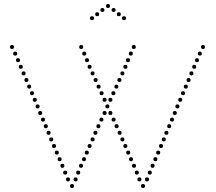

<svg xmlns="http://www.w3.org/2000/svg" viewBox="-20 -938 1082 960"><path d="M520 -898Q510 -898 510 -908Q510 -918 520 -918Q530 -918 530 -908Q530 -898 520 -898ZM548 -878Q538 -878 538 -888Q538 -898 548 -898Q558 -898 558 -888Q558 -878 548 -878ZM574 -857Q564 -857 564 -867Q564 -877 574 -877Q584 -877 584 -867Q584 -857 574 -857ZM600 -837Q590 -837 590 -847Q590 -857 600 -857Q610 -857 610 -847Q610 -837 600 -837ZM492 -878Q482 -878 482 -888Q482 -898 492 -898Q502 -898 502 -888Q502 -878 492 -878ZM466 -857Q456 -857 456 -867Q456 -877 466 -877Q476 -877 476 -867Q476 -857 466 -857ZM440 -837Q430 -837 430 -847Q430 -857 440 -857Q450 -857 450 -847Q450 -837 440 -837ZM340 2Q330 2 330 -8Q330 -18 340 -18Q350 -18 350 -8Q350 2 340 2ZM70 -627Q60 -627 60 -637Q60 -647 70 -647Q80 -647 80 -637Q80 -627 70 -627ZM84 -594Q74 -594 74 -604Q74 -614 84 -614Q94 -614 94 -604Q94 -594 84 -594ZM126 -495Q116 -495 116 -505Q116 -515 126 -515Q136 -515 136 -505Q136 -495 126 -495ZM140 -462Q130 -462 130 -472Q130 -482 140 -482Q150 -482 150 -472Q150 -462 140 -462ZM98 -561Q88 -561 88 -571Q88 -581 98 -581Q108 -581 108 -571Q108 -561 98 -561ZM112 -528Q102 -528 102 -538Q102 -548 112 -548Q122 -548 122 -538Q122 -528 112 -528ZM181 -363Q171 -363 171 -373Q171 -383 181 -383Q191 -383 191 -373Q191 -363 181 -363ZM195 -330Q185 -330 185 -340Q185 -350 195 -350Q205 -350 205 -340Q205 -330 195 -330ZM154 -429Q144 -429 144 -439Q144 -449 154 -449Q164 -449 164 -439Q164 -429 154 -429ZM168 -396Q158 -396 158 -406Q158 -416 168 -416Q178 -416 178 -406Q178 -396 168 -396ZM209 -297Q199 -297 199 -307Q199 -317 209 -317Q219 -317 219 -307Q219 -297 209 -297ZM223 -264Q213 -264 213 -274Q213 -284 223 -284Q233 -284 233 -274Q233 -264 223 -264ZM56 -660Q46 -660 46 -670Q46 -680 56 -680Q66 -680 66 -670Q66 -660 56 -660ZM250 -198Q240 -198 240 -208Q240 -218 250 -218Q260 -218 260 -208Q260 -198 250 -198ZM264 -165Q254 -165 254 -175Q254 -185 264 -185Q274 -185 274 -175Q274 -165 264 -165ZM306 -65Q296 -65 296 -75Q296 -85 306 -85Q316 -85 316 -75Q316 -65 306 -65ZM320 -31Q310 -31 310 -41Q310 -51 320 -51Q330 -51 330 -41Q330 -31 320 -31ZM278 -132Q268 -132 268 -142Q268 -152 278 -152Q288 -152 288 -142Q288 -132 278 -132ZM292 -99Q282 -99 282 -109Q282 -119 292 -119Q302 -119 302 -109Q302 -99 292 -99ZM236 -231Q226 -231 226 -241Q226 -251 236 -251Q246 -251 246 -241Q246 -231 236 -231ZM40 -693Q30 -693 30 -703Q30 -713 40 -713Q50 -713 50 -703Q50 -693 40 -693ZM620 -627Q610 -627 610 -637Q610 -647 620 -647Q630 -647 630 -637Q630 -627 620 -627ZM607 -594Q597 -594 597 -604Q597 -614 607 -614Q617 -614 617 -604Q617 -594 607 -594ZM562 -495Q552 -495 552 -505Q552 -515 562 -515Q572 -515 572 -505Q572 -495 562 -495ZM547 -462Q537 -462 537 -472Q537 -482 547 -482Q557 -482 557 -472Q557 -462 547 -462ZM592 -561Q582 -561 582 -571Q582 -581 592 -581Q602 -581 602 -571Q602 -561 592 -561ZM577 -528Q567 -528 567 -538Q567 -548 577 -548Q587 -548 587 -538Q587 -528 577 -528ZM503 -363Q493 -363 493 -373Q493 -383 503 -383Q513 -383 513 -373Q513 -363 503 -363ZM487 -330Q477 -330 477 -340Q477 -350 487 -350Q497 -350 497 -340Q497 -330 487 -330ZM532 -429Q522 -429 522 -439Q522 -449 532 -449Q542 -449 542 -439Q542 -429 532 -429ZM517 -396Q507 -396 507 -406Q507 -416 517 -416Q527 -416 527 -406Q527 -396 517 -396ZM472 -297Q462 -297 462 -307Q462 -317 472 -317Q482 -317 482 -307Q482 -297 472 -297ZM457 -264Q447 -264 447 -274Q447 -284 457 -284Q467 -284 467 -274Q467 -264 457 -264ZM634 -660Q624 -660 624 -670Q624 -680 634 -680Q644 -680 644 -670Q644 -660 634 -660ZM428 -198Q418 -198 418 -208Q418 -218 428 -218Q438 -218 438 -208Q438 -198 428 -198ZM414 -165Q404 -165 404 -175Q404 -185 414 -185Q424 -185 424 -175Q424 -165 414 -165ZM371 -65Q361 -65 361 -75Q361 -85 371 -85Q381 -85 381 -75Q381 -65 371 -65ZM358 -31Q348 -31 348 -41Q348 -51 358 -51Q368 -51 368 -41Q368 -31 358 -31ZM400 -132Q390 -132 390 -142Q390 -152 400 -152Q410 -152 410 -142Q410 -132 400 -132ZM385 -99Q375 -99 375 -109Q375 -119 385 -119Q395 -119 395 -109Q395 -99 385 -99ZM443 -231Q433 -231 433 -241Q433 -251 443 -251Q453 -251 453 -241Q453 -231 443 -231ZM649 -693Q639 -693 639 -703Q639 -713 649 -713Q659 -713 659 -703Q659 -693 649 -693ZM695 2Q685 2 685 -8Q685 -18 695 -18Q705 -18 705 -8Q705 2 695 2ZM965 -627Q955 -627 955 -637Q955 -647 965 -647Q975 -647 975 -637Q975 -627 965 -627ZM951 -594Q941 -594 941 -604Q941 -614 951 -614Q961 -614 961 -604Q961 -594 951 -594ZM909 -495Q899 -495 899 -505Q899 -515 909 -515Q919 -515 919 -505Q919 -495 909 -495ZM895 -462Q885 -462 885 -472Q885 -482 895 -482Q905 -482 905 -472Q905 -462 895 -462ZM937 -561Q927 -561 927 -571Q927 -581 937 -581Q947 -581 947 -571Q947 -561 937 -561ZM923 -528Q913 -528 913 -538Q913 -548 923 -548Q933 -548 933 -538Q933 -528 923 -528ZM854 -363Q844 -363 844 -373Q844 -383 854 -383Q864 -383 864 -373Q864 -363 854 -363ZM840 -330Q830 -330 830 -340Q830 -350 840 -350Q850 -350 850 -340Q850 -330 840 -330ZM881 -429Q871 -429 871 -439Q871 -449 881 -449Q891 -449 891 -439Q891 -429 881 -429ZM867 -396Q857 -396 857 -406Q857 -416 867 -416Q877 -416 877 -406Q877 -396 867 -396ZM826 -297Q816 -297 816 -307Q816 -317 826 -317Q836 -317 836 -307Q836 -297 826 -297ZM812 -264Q802 -264 802 -274Q802 -284 812 -284Q822 -284 822 -274Q822 -264 812 -264ZM979 -660Q969 -660 969 -670Q969 -680 979 -680Q989 -680 989 -670Q989 -660 979 -660ZM785 -198Q775 -198 775 -208Q775 -218 785 -218Q795 -218 795 -208Q795 -198 785 -198ZM771 -165Q761 -165 761 -175Q761 -185 771 -185Q781 -185 781 -175Q781 -165 771 -165ZM729 -65Q719 -65 719 -75Q719 -85 729 -85Q739 -85 739 -75Q739 -65 729 -65ZM715 -31Q705 -31 705 -41Q705 -51 715 -51Q725 -51 725 -41Q725 -31 715 -31ZM757 -132Q747 -132 747 -142Q747 -152 757 -152Q767 -152 767 -142Q767 -132 757 -132ZM743 -99Q733 -99 733 -109Q733 -119 743 -119Q753 -119 753 -109Q753 -99 743 -99ZM799 -231Q789 -231 789 -241Q789 -251 799 -251Q809 -251 809 -241Q809 -231 799 -231ZM995 -693Q985 -693 985 -703Q985 -713 995 -713Q1005 -713 1005 -703Q1005 -693 995 -693ZM415 -627Q405 -627 405 -637Q405 -647 415 -647Q425 -647 425 -637Q425 -627 415 -627ZM428 -594Q418 -594 418 -604Q418 -614 428 -614Q438 -614 438 -604Q438 -594 428 -594ZM473 -495Q463 -495 463 -505Q463 -515 473 -515Q483 -515 483 -505Q483 -495 473 -495ZM488 -462Q478 -462 478 -472Q478 -482 488 -482Q498 -482 498 -472Q498 -462 488 -462ZM443 -561Q433 -561 433 -571Q433 -581 443 -581Q453 -581 453 -571Q453 -561 443 -561ZM458 -528Q448 -528 448 -538Q448 -548 458 -548Q468 -548 468 -538Q468 -528 458 -528ZM532 -363Q522 -363 522 -373Q522 -383 532 -383Q542 -383 542 -373Q542 -363 532 -363ZM548 -330Q538 -330 538 -340Q538 -350 548 -350Q558 -350 558 -340Q558 -330 548 -330ZM503 -429Q493 -429 493 -439Q493 -449 503 -449Q513 -449 513 -439Q513 -429 503 -429ZM563 -297Q553 -297 553 -307Q553 -317 563 -317Q573 -317 573 -307Q573 -297 563 -297ZM578 -264Q568 -264 568 -274Q568 -284 578 -284Q588 -284 588 -274Q588 -264 578 -264ZM401 -660Q391 -660 391 -670Q391 -680 401 -680Q411 -680 411 -670Q411 -660 401 -660ZM607 -198Q597 -198 597 -208Q597 -218 607 -218Q617 -218 617 -208Q617 -198 607 -198ZM621 -165Q611 -165 611 -175Q611 -185 621 -185Q631 -185 631 -175Q631 -165 621 -165ZM664 -65Q654 -65 654 -75Q654 -85 664 -85Q674 -85 674 -75Q674 -65 664 -65ZM677 -31Q667 -31 667 -41Q667 -51 677 -51Q687 -51 687 -41Q687 -31 677 -31ZM635 -132Q625 -132 625 -142Q625 -152 635 -152Q645 -152 645 -142Q645 -132 635 -132ZM650 -99Q640 -99 640 -109Q640 -119 650 -119Q660 -119 660 -109Q660 -99 650 -99ZM592 -231Q582 -231 582 -241Q582 -251 592 -251Q602 -251 602 -241Q602 -231 592 -231ZM386 -693Q376 -693 376 -703Q376 -713 386 -713Q396 -713 396 -703Q396 -693 386 -693Z"/></svg>

Font: Raleway Dots
Style: Regular
Weight: 400
Designer: Matt McInerney, Pablo Impallari, Rodrigo Fuenzalida, Brenda Gallo
Foundry: Matt McInerney, Pablo Impallari, Rodrigo Fuenzalida, Brenda Gallo
Version: Version 1.000